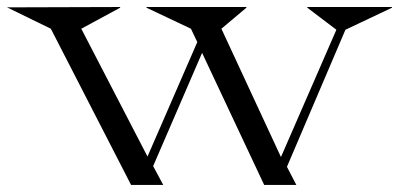

<svg xmlns="http://www.w3.org/2000/svg" viewBox="-67 -520 1139 548"><path d="M687 7.8 509.8 -369.1 370.1 -45.9 398.9 7.8H307.1L78.1 -438L-46.9 -499L275.9 -500V-498L165 -438L354 -73.2L496.1 -399.9L478 -438L351.1 -498V-500H636.2V-498L564.9 -438L734.9 -71.8L893.1 -435.1L810.1 -498V-500H1051.8V-498L918.9 -435.1L752 -43.9L778.8 7.8Z"/></svg>

Font: Messapia
Style: Regular
Weight: 400
Designer: Luca Marsano
Foundry: Collletttivo
Version: Version 1.000;FEAKit 1.0